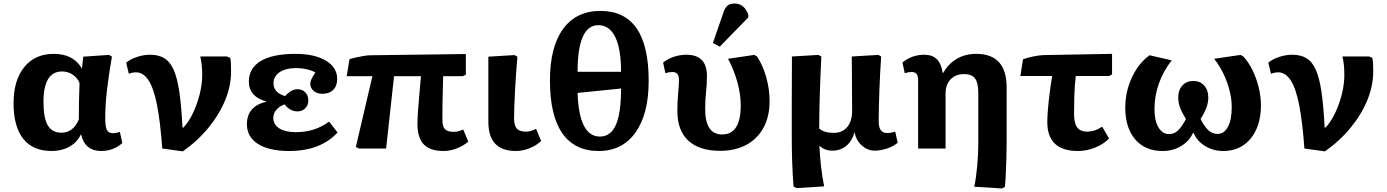

<svg xmlns="http://www.w3.org/2000/svg" viewBox="-20 -844 7882 1091"><path d="M273 14Q167 14 112 -55.5Q57 -125 57 -257Q57 -388 118 -463Q179 -538 286 -538Q395 -538 444 -457H446L453 -522L600 -532L616 -522Q597 -414 587.5 -329Q578 -244 578 -174Q578 -124 587.5 -105.5Q597 -87 623 -87Q630 -87 640.5 -89Q651 -91 661 -95L675 -31Q624 14 555 14Q463 14 441 -79H439Q417 -34 373.5 -10Q330 14 273 14ZM329 -90Q396 -90 428 -165Q428 -217 429 -274Q430 -331 432 -372Q420 -402 393 -420Q366 -438 333 -438Q227 -438 227 -265Q227 -173 251.5 -131.5Q276 -90 329 -90Z M1019 16 902 0Q891 -153 872 -248.5Q853 -344 823.5 -388.5Q794 -433 753 -433Q734 -433 712 -425L697 -488Q721 -508 758.5 -520.5Q796 -533 833 -533Q881 -533 914 -513Q947 -493 967.5 -446Q988 -399 999.5 -319Q1011 -239 1017 -119H1022Q1054 -153 1077.5 -203.5Q1101 -254 1115 -310Q1129 -366 1129 -419Q1129 -480 1118 -523H1270L1288 -515Q1291 -501 1292 -485Q1293 -469 1293 -438Q1293 -357 1260 -276Q1227 -195 1166 -120Q1105 -45 1019 16Z M1623 14Q1509 14 1446 -26Q1383 -66 1383 -138Q1383 -240 1493 -266V-268Q1445 -280 1419.5 -309Q1394 -338 1394 -380Q1394 -457 1462 -497.5Q1530 -538 1659 -538Q1767 -538 1831.5 -499.5Q1896 -461 1896 -396Q1896 -356 1873.5 -333.5Q1851 -311 1812 -311Q1781 -311 1762 -327.5Q1743 -344 1743 -370Q1743 -390 1772 -432Q1755 -443 1724.5 -450Q1694 -457 1662 -457Q1603 -457 1568.5 -433.5Q1534 -410 1534 -371Q1534 -317 1600 -298Q1635 -337 1670 -337Q1697 -337 1714.5 -319.5Q1732 -302 1732 -274Q1732 -246 1714.5 -228.5Q1697 -211 1670 -211Q1628 -211 1597 -251Q1567 -240 1550 -219.5Q1533 -199 1533 -175Q1533 -136 1567 -114.5Q1601 -93 1662 -93Q1769 -93 1850 -153L1898 -91Q1801 14 1623 14Z M2501 14Q2424 14 2388 -23.5Q2352 -61 2352 -141Q2352 -165 2355 -210.5Q2358 -256 2363 -309.5Q2368 -363 2372 -411H2219L2174 0H2019L2002 -9L2096 -411H1950L1966 -508Q1982 -513 2004.5 -518Q2027 -523 2049 -526.5Q2071 -530 2087 -530L2627 -537V-420L2610 -411H2498Q2497 -357 2496 -321Q2495 -285 2494.5 -259Q2494 -233 2494 -210.5Q2494 -188 2494 -161Q2494 -125 2508.5 -110Q2523 -95 2557 -95Q2570 -95 2582 -97.5Q2594 -100 2612 -108L2641 -39Q2611 -14 2574 0Q2537 14 2501 14Z M2911 14Q2755 14 2755 -151Q2755 -190 2755 -244.5Q2755 -299 2755 -355Q2755 -411 2755 -456Q2755 -501 2755 -522L2903 -531L2920 -522Q2916 -477 2912.5 -427Q2909 -377 2906.5 -328.5Q2904 -280 2902.5 -239.5Q2901 -199 2901 -173Q2901 -131 2916.5 -113.5Q2932 -96 2969 -96Q2997 -96 3026 -112L3055 -43Q3028 -17 2989 -1.5Q2950 14 2911 14Z M3382 14Q3245 14 3175 -87Q3105 -188 3105 -387Q3105 -577 3179.5 -679.5Q3254 -782 3392 -782Q3666 -782 3666 -385Q3666 -196 3591 -91Q3516 14 3382 14ZM3262 -436H3509Q3509 -566 3476 -633.5Q3443 -701 3380 -701Q3262 -701 3262 -436ZM3389 -68Q3450 -68 3479.5 -134Q3509 -200 3509 -341L3262 -316Q3270 -68 3389 -68Z M4072 13Q3954 13 3891.5 -44.5Q3829 -102 3829 -213Q3829 -266 3833.5 -313.5Q3838 -361 3838 -391Q3838 -435 3800 -435Q3781 -435 3761 -428L3748 -488Q3772 -509 3808 -521Q3844 -533 3880 -533Q3997 -533 3997 -413Q3997 -364 3992 -320.5Q3987 -277 3987 -224Q3987 -80 4084 -80Q4189 -80 4189 -245Q4189 -308 4170 -377Q4151 -446 4117 -510L4266 -532L4282 -523Q4315 -472 4334 -405Q4353 -338 4353 -269Q4353 -182 4318.5 -118.5Q4284 -55 4221 -21Q4158 13 4072 13ZM4070 -579 4031 -600 4087 -762Q4097 -797 4112 -810.5Q4127 -824 4154 -824Q4208 -824 4232 -762V-745Z M4506 225 4489 216Q4484 150 4481.5 80.5Q4479 11 4479 -72Q4479 -90 4479 -135Q4479 -180 4479 -242Q4479 -304 4479.5 -376.5Q4480 -449 4480 -523L4631 -532L4647 -523Q4641 -396 4638 -297Q4635 -198 4635 -114Q4662 -89 4718 -89Q4766 -89 4794 -122Q4822 -155 4822 -214Q4822 -237 4821.5 -287.5Q4821 -338 4821 -401Q4821 -464 4820 -523L4971 -532L4987 -523Q4984 -483 4981.5 -433Q4979 -383 4977 -331.5Q4975 -280 4974 -233.5Q4973 -187 4973 -153Q4973 -88 5021 -88Q5042 -88 5067 -96L5081 -33Q5056 -12 5020 0Q4984 12 4951 12Q4910 12 4877.5 -17Q4845 -46 4836 -91H4835Q4822 -43 4789 -15.5Q4756 12 4710 12Q4665 12 4638 -15H4636Q4639 45 4645.5 102.5Q4652 160 4663 215Z M5674 227 5516 217Q5527 164 5533 97.5Q5539 31 5539 -34V-314Q5539 -373 5520.5 -398Q5502 -423 5458 -423Q5410 -423 5381.5 -393Q5353 -363 5353 -312V0H5197V-388Q5197 -413 5188 -424Q5179 -435 5159 -435Q5143 -435 5121 -428L5108 -489Q5163 -533 5231 -533Q5277 -533 5302.5 -508.5Q5328 -484 5337 -430H5340Q5369 -482 5417 -510Q5465 -538 5527 -538Q5700 -538 5700 -347V-34Q5700 8 5698.5 57.5Q5697 107 5695 150.5Q5693 194 5690 218Z M6105 14Q5931 14 5931 -151Q5931 -177 5934.5 -221Q5938 -265 5944.5 -316Q5951 -367 5959 -412H5778L5793 -507Q5816 -516 5850.5 -523Q5885 -530 5909 -531L6299 -538V-421L6282 -412H6093Q6086 -355 6084.5 -295Q6083 -235 6083 -198Q6083 -144 6101 -120Q6119 -96 6158 -96Q6179 -96 6199 -102.5Q6219 -109 6243 -124L6282 -57Q6250 -24 6202 -5Q6154 14 6105 14Z M6586 14Q6487 14 6430.5 -52Q6374 -118 6374 -233Q6374 -293 6391 -349.5Q6408 -406 6439 -453Q6470 -500 6512 -530L6638 -501Q6590 -440 6565 -369Q6540 -298 6540 -224Q6540 -159 6562.5 -120.5Q6585 -82 6623 -82Q6653 -82 6675.5 -104.5Q6698 -127 6719 -168Q6695 -206 6685 -234Q6675 -262 6675 -290Q6675 -332 6698.5 -358Q6722 -384 6761 -384Q6799 -384 6822.5 -358Q6846 -332 6846 -290Q6846 -262 6835.5 -233Q6825 -204 6802 -168Q6822 -128 6844.5 -105.5Q6867 -83 6899 -83Q6936 -83 6957.5 -123.5Q6979 -164 6979 -235Q6979 -281 6966.5 -330.5Q6954 -380 6931 -427Q6908 -474 6879 -510L7029 -532L7045 -523Q7074 -492 7096.5 -446.5Q7119 -401 7132 -348.5Q7145 -296 7145 -246Q7145 -167 7118.5 -108.5Q7092 -50 7044 -18Q6996 14 6931 14Q6874 14 6828 -14Q6782 -42 6762 -89H6759Q6738 -42 6691.5 -14Q6645 14 6586 14Z M7509 16 7392 0Q7381 -153 7362 -248.5Q7343 -344 7313.5 -388.5Q7284 -433 7243 -433Q7224 -433 7202 -425L7187 -488Q7211 -508 7248.5 -520.5Q7286 -533 7323 -533Q7371 -533 7404 -513Q7437 -493 7457.5 -446Q7478 -399 7489.5 -319Q7501 -239 7507 -119H7512Q7544 -153 7567.5 -203.5Q7591 -254 7605 -310Q7619 -366 7619 -419Q7619 -480 7608 -523H7760L7778 -515Q7781 -501 7782 -485Q7783 -469 7783 -438Q7783 -357 7750 -276Q7717 -195 7656 -120Q7595 -45 7509 16Z"/></svg>

Font: Literata 7pt
Style: Bold
Weight: 700
Designer: Latin by Veronika Burian and Jose Scaglione. Greek by Irene Vlachou. Cyrillic by Vera Evstafieva.
Foundry: TypeTogether
Version: Version 3.002